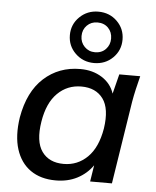

<svg xmlns="http://www.w3.org/2000/svg" viewBox="-55 -831 719 886"><g transform="rotate(5 304.5 -387.5)"><path d="M33 0ZM236 9Q166 9 119 -24Q72 -57 52.5 -118.5Q33 -180 46 -266Q67 -387 136.5 -450Q206 -513 305 -513Q363 -513 405.5 -486Q448 -459 463 -413L486 -504H583Q575 -473 568 -442.5Q561 -412 556 -383L496 0H395L407 -76Q379 -36 335.5 -13.5Q292 9 236 9ZM266 -70Q330 -70 376 -115Q422 -160 437 -249Q451 -342 417.5 -387.5Q384 -433 317 -433Q252 -433 206.5 -388Q161 -343 147 -256Q132 -163 165 -116.5Q198 -70 266 -70ZM365 -546Q314 -546 278.5 -580.5Q243 -615 243 -665Q243 -715 278.5 -749.5Q314 -784 365 -784Q417 -784 452 -749.5Q487 -715 487 -665Q487 -615 452 -580.5Q417 -546 365 -546ZM365 -596Q396 -596 415 -616Q434 -636 434 -665Q434 -695 415 -714.5Q396 -734 365 -734Q336 -734 316.5 -714.5Q297 -695 297 -665Q297 -636 316.5 -616Q336 -596 365 -596Z"/></g></svg>

Font: Winston Medium
Style: Italic
Weight: 500
Italic angle: -9°
Designer: Original fonts by Vernon Adams / Changes by Cristiano Sobral
Foundry: Original fonts by Vernon Adams / Changes by Cristiano Sobral
Version: Version 2.503;July 17, 2020;FontCreator 13.0.0.2655 64-bit